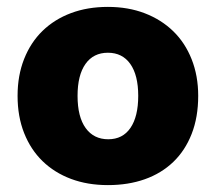

<svg xmlns="http://www.w3.org/2000/svg" viewBox="-20 -521 626 557"><path d="M555 -243Q555 -181 536 -132.5Q517 -84 482.5 -51Q448 -18 400 -1Q352 16 293 16Q234 16 186 -2Q138 -20 103.5 -53.5Q69 -87 50 -135Q31 -183 31 -243Q31 -302 50 -350Q69 -398 103.5 -431.5Q138 -465 186 -483Q234 -501 293 -501Q352 -501 400 -482.5Q448 -464 482.5 -430.5Q517 -397 536 -349Q555 -301 555 -243ZM205 -243Q205 -182 228.5 -149.5Q252 -117 294 -117Q336 -117 358.5 -150Q381 -183 381 -243Q381 -303 358 -335.5Q335 -368 293 -368Q251 -368 228 -335.5Q205 -303 205 -243Z"/></svg>

Font: Baloo Bhaina
Style: Regular
Weight: 400
Designer: Manish Minz, Shuchita Grover and Ek Type
Foundry: Ek Type
Version: Version 1.443;PS 1.000;hotconv 16.6.51;makeotf.lib2.5.65220;